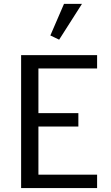

<svg xmlns="http://www.w3.org/2000/svg" viewBox="-20 -961 566 981"><path d="M176.3 -314.5V-68.4H476.1V0H87.9V-679.2H476.1V-611.3H176.3V-382.8H380.4V-314.5ZM398.9 -941.4 282.2 -758.3 237.3 -779.8 307.1 -941.4Z"/></svg>

Font: Molengo
Style: Regular
Weight: 400
Designer: moyogo
Foundry: moyogo
Version: Version 0.11; ttfautohint (v0.8) -G 32 -r 16 -x